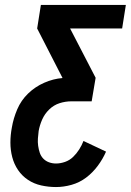

<svg xmlns="http://www.w3.org/2000/svg" viewBox="-20 -755 528 775"><path d="M206 0Q176 0 146.5 -6.5Q117 -13 93 -29Q69 -45 53 -68.5Q37 -92 29.5 -120.5Q22 -149 22 -179.5Q22 -210 28 -241Q34 -277 49.5 -313.5Q65 -350 93.5 -377.5Q122 -405 158.5 -421Q195 -437 232 -440V-441L130 -640L145 -735H488L473 -640H263L366 -441L350 -346H268Q244 -346 220.5 -338.5Q197 -331 178.5 -313Q160 -295 150 -272Q140 -249 136 -226Q134 -211 133 -196Q132 -181 134 -166.5Q136 -152 140.5 -138.5Q145 -125 154.5 -115Q164 -105 177.5 -100Q191 -95 206 -95Q224 -95 242.5 -101.5Q261 -108 275 -121.5Q289 -135 299.5 -151.5Q310 -168 317 -186L408 -143Q395 -113 374.5 -85.5Q354 -58 327.5 -38Q301 -18 269 -9Q237 0 206 0Z"/></svg>

Font: Iosevka QP
Style: Bold Italic
Weight: 700
Italic angle: -9°
Designer: Belleve Invis
Foundry: Belleve Invis
Version: Version 20.0.0; ttfautohint (v1.8.4)